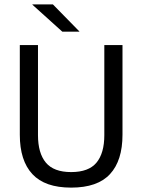

<svg xmlns="http://www.w3.org/2000/svg" viewBox="-20 -845 650 877"><path d="M305 12Q185 12 127.8 -49.8Q70.5 -111.5 70.5 -229.5V-639H153.5V-227.5Q153.5 -145.5 189.5 -102.2Q225.5 -59 305 -59Q385 -59 420.8 -102.2Q456.5 -145.5 456.5 -227.5V-639H539.5V-229.5Q539.5 -111.5 482.5 -49.8Q425.5 12 305 12ZM221.5 -825 342.5 -701.5V-700.5H264.5L128 -823.5V-825Z"/></svg>

Font: Anek Latin Medium
Style: Regular
Weight: 400
Version: Version 1.003